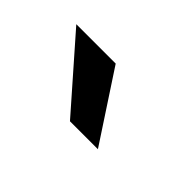

<svg xmlns="http://www.w3.org/2000/svg" viewBox="-34 -866 377 377"><g transform="rotate(45 154.5 -678.0)"><path d="M137.2 -750 231.4 -606.4H153.8L27.8 -750Z"/></g></svg>

Font: RobotoDEMO
Style: Regular
Weight: 400
Designer: Christian Robertson
Foundry: Google
Version: Version 2.136